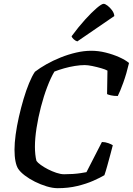

<svg xmlns="http://www.w3.org/2000/svg" viewBox="-20 -986 696 1006"><path d="M282 0Q256 0 224.5 -9.5Q193 -19 163 -34Q133 -49 109.5 -67Q86 -85 75 -102Q66 -116 61 -141.5Q56 -167 56 -202Q56 -236 62 -280.5Q68 -325 79 -373.5Q90 -422 103.5 -467.5Q117 -513 132.5 -550.5Q148 -588 163 -610Q189 -630 223.5 -649.5Q258 -669 298 -685Q338 -701 379 -710.5Q420 -720 458 -720Q496 -720 534 -710.5Q572 -701 604.5 -686.5Q637 -672 656 -656Q643 -600 626 -553Q609 -506 597 -483Q576 -483 561 -486.5Q546 -490 541 -493L543 -616Q533 -622 510.5 -628.5Q488 -635 464 -640Q440 -645 424 -645Q401 -645 372.5 -640.5Q344 -636 316 -628Q288 -620 265 -611Q246 -579 227.5 -530.5Q209 -482 194.5 -426Q180 -370 171.5 -315.5Q163 -261 163 -217Q163 -197 165 -177.5Q167 -158 171 -143Q177 -134 193.5 -122Q210 -110 231.5 -99Q253 -88 275.5 -80.5Q298 -73 316 -73Q339 -73 362 -74.5Q385 -76 403.5 -79Q422 -82 433 -84L514 -242Q531 -242 547.5 -236Q564 -230 571 -225Q566 -205 558 -175.5Q550 -146 542 -117Q534 -88 527 -68Q505 -55 469 -39Q433 -23 385.5 -11.5Q338 0 282 0ZM385 -769Q375 -772 366 -780.5Q357 -789 355 -796Q392 -846 426.5 -884Q461 -922 487 -944Q513 -966 523 -966Q531 -966 544 -956Q557 -946 567.5 -931.5Q578 -917 579 -902Z"/></svg>

Font: Texturina Medium
Style: Italic
Weight: 500
Italic angle: -11°
Designer: Guillermo Torres Carreño
Foundry: Omnibus-Type
Version: Version 1.002